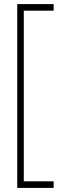

<svg xmlns="http://www.w3.org/2000/svg" viewBox="-20 -708 366 936"><path d="M64 208V-688H241.5V-656H96V176H241.5V208Z"/></svg>

Font: League Spartan Extralight
Style: Regular
Weight: 200
Foundry: The League of Moveable Type
Version: Version 2.300; ttfautohint (v1.8.3)